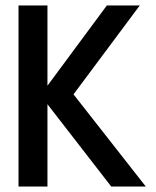

<svg xmlns="http://www.w3.org/2000/svg" viewBox="-20 -680 568 700"><path d="M248 -336 511.5 0H385.5L153 -300V0H47.5V-660H153V-367.5L369.5 -660H489.5Z"/></svg>

Font: League Spartan Medium
Style: Regular
Weight: 500
Foundry: The League of Moveable Type
Version: Version 2.002